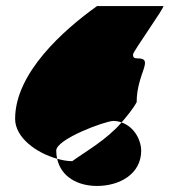

<svg xmlns="http://www.w3.org/2000/svg" viewBox="-20 -722 648 635"><path d="M30 -329C30 -267 100 -216 169 -197C167 -205 166 -215 166 -224C166 -262 328 -322 355 -322C365 -322 374 -320 382 -317C399 -337 418 -359 432 -384C432 -480 492 -529 435 -529C424 -529 420 -531 420 -542C420 -552 528 -702 520 -702H301C189 -622 30 -480 30 -329ZM169 -197C182 -137 237 -107 301 -107C375 -107 447 -146 447 -224C447 -256 426 -302 382 -317C332 -259 263 -221 219 -189C203 -189 186 -192 169 -197Z"/></svg>

Font: Ampere
Style: Cnd
Weight: 400
Version: Version 1